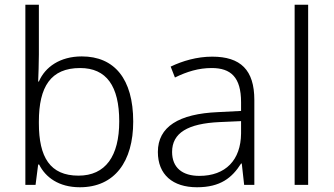

<svg xmlns="http://www.w3.org/2000/svg" viewBox="-20 -780 1408 810"><path d="M144 -550V-760H87V0H130L141 -86H145C172 -32 228 10 317 10C464 10 542 -99 542 -267C542 -448 462 -542 325 -542C233 -542 170 -497 144 -436H141C142 -463 144 -512 144 -550ZM318 -493C429 -493 483 -417 483 -268C483 -121 425 -39 311 -39C191 -39 144 -117 144 -260V-267C144 -414 194 -493 318 -493Z M875 -541C811 -541 750 -523 700 -499L718 -453C769 -478 818 -493 873 -493C954 -493 997 -454 997 -349V-312L900 -307C734 -300 646 -245 646 -139C646 -43 709 10 811 10C910 10 959 -30 997 -90H1000L1010 0H1053V-358C1053 -485 995 -541 875 -541ZM907 -265 997 -269V-217C996 -105 932 -38 821 -38C749 -38 706 -73 706 -139C706 -219 772 -259 907 -265Z M1280 0V-760H1223V0Z"/></svg>

Font: Noto Sans Gujarati UI Light
Style: Regular
Weight: 300
Designer: Jelle Bosma - Monotype Design Team, Universal Thirst
Foundry: Monotype Imaging Inc.
Version: Version 2.106